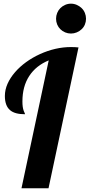

<svg xmlns="http://www.w3.org/2000/svg" viewBox="-20 -1000 477 1020"><path d="M300.8 -844.7Q290 -855 283.9 -869.6Q277.8 -884.3 277.8 -900.4Q277.8 -916.5 283.9 -931.4Q290 -946.3 300.8 -957Q311.5 -967.8 326.2 -974.1Q340.8 -980.5 356.9 -980.5Q373 -980.5 387.7 -974.1Q402.3 -967.8 413.6 -957Q424.8 -946.3 430.9 -931.4Q437 -916.5 437 -900.4Q437 -884.3 430.9 -869.6Q424.8 -855 413.6 -844.7Q402.3 -834 387.7 -827.9Q373 -821.8 356.9 -821.8Q340.8 -821.8 326.2 -827.9Q311.5 -834 300.8 -844.7ZM238.8 -679.2Q171.4 -651.4 135.3 -596.2Q99.1 -541 99.1 -460.9Q99.1 -429.7 106 -411.1Q107.9 -404.8 110.8 -399.9Q112.8 -396.5 112.8 -393.1Q58.6 -393.1 33.7 -414.6Q5.9 -438 5.9 -490.2Q5.9 -522.9 20 -554.9Q34.2 -586.9 60.1 -616.7Q84.5 -645 118.4 -669.7Q152.3 -694.3 191.9 -712.4Q274.9 -750 356.9 -750Q379.4 -750 397 -748L237.8 0H94.2Z"/></svg>

Font: Pattaya
Style: Regular
Weight: 400
Designer: Pablo Impallari / Thai characters Designed by Thanarat Vachiruckul and Suppakit Chalermlarp
Foundry: Pablo Impallari
Version: Version 2.000